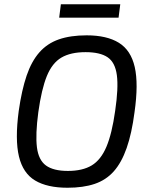

<svg xmlns="http://www.w3.org/2000/svg" viewBox="-20 -869 706 902"><path d="M387 -703Q482 -703 538.5 -668Q595 -633 613 -554Q631 -475 612 -342Q599 -242 575 -173.5Q551 -105 514.5 -64Q478 -23 424.5 -5Q371 13 297 13Q202 13 145 -21Q88 -55 69 -134Q50 -213 68 -348Q82 -446 105 -513.5Q128 -581 165 -623Q202 -665 256.5 -684Q311 -703 387 -703ZM382 -624Q312 -624 268.5 -598.5Q225 -573 200 -511.5Q175 -450 160 -342Q146 -237 153.5 -177Q161 -117 196 -91.5Q231 -66 299 -66Q368 -66 411 -92Q454 -118 480 -179.5Q506 -241 521 -348Q537 -456 529 -516Q521 -576 485.5 -600Q450 -624 382 -624ZM545 -849 537 -786H258L266 -849Z"/></svg>

Font: Exo 2
Style: Italic
Weight: 400
Italic angle: -8°
Designer: Natanael Gama
Foundry: Natanael Gama
Version: Version 2.010